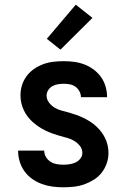

<svg xmlns="http://www.w3.org/2000/svg" viewBox="-20 -788 540 816"><path d="M249 8Q226 8 203 5Q180 2 158 -6Q136 -14 117 -27.5Q98 -41 84.5 -59.5Q71 -78 64 -100.5Q57 -123 57 -146V-148H168V-147Q168 -133 175.5 -120.5Q183 -108 195 -100.5Q207 -93 221 -90.5Q235 -88 249 -88Q262 -88 275.5 -90Q289 -92 301 -97.5Q313 -103 321.5 -114Q330 -125 330 -138Q330 -155 319.5 -168Q309 -181 295 -189.5Q281 -198 265.5 -202Q250 -206 234.5 -210.5Q219 -215 203.5 -220.5Q188 -226 173.5 -233Q159 -240 145.5 -249Q132 -258 120 -268.5Q108 -279 98 -292Q88 -305 81 -320Q74 -335 70.5 -350.5Q67 -366 67 -383Q67 -405 73.5 -426Q80 -447 93.5 -465Q107 -483 125.5 -495.5Q144 -508 164.5 -515.5Q185 -523 207 -525.5Q229 -528 251 -528Q274 -528 296 -525Q318 -522 339 -514Q360 -506 378 -492.5Q396 -479 409 -461Q422 -443 428.5 -421Q435 -399 435 -377V-375H324Q324 -388 317.5 -400Q311 -412 300.5 -419.5Q290 -427 277 -429.5Q264 -432 251 -432Q239 -432 226.5 -430Q214 -428 203 -422Q192 -416 185 -405Q178 -394 178 -382Q178 -366 188 -352.5Q198 -339 212 -330.5Q226 -322 242 -318Q258 -314 273.5 -309.5Q289 -305 304.5 -299.5Q320 -294 334.5 -287Q349 -280 362.5 -271.5Q376 -263 388 -252Q400 -241 410 -228Q420 -215 427 -200.5Q434 -186 437.5 -170Q441 -154 441 -138Q441 -115 433.5 -93.5Q426 -72 412 -54Q398 -36 378.5 -24Q359 -12 338 -4.5Q317 3 294 5.5Q271 8 249 8ZM237 -577 179 -623 302 -768 373 -712Z"/></svg>

Font: Iosevka Curly
Style: Bold
Weight: 700
Monospace: yes
Designer: Belleve Invis
Foundry: Belleve Invis
Version: Version 22.1.2; ttfautohint (v1.8.4)